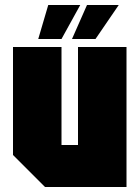

<svg xmlns="http://www.w3.org/2000/svg" viewBox="-20 -748 558 768"><path d="M486 -560V0H160L32 -128V-560H226V-168H292V-560ZM133 -592 173 -728H301L226 -592ZM268 -592 328 -728H455L362 -592Z"/></svg>

Font: Tektur Condensed ExtraBold
Style: Regular
Weight: 800
Width: 3
Designer: Adam Jagosz
Foundry: Adam Jagosz
Version: Version 1.005;gftools[0.9.30]